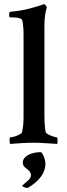

<svg xmlns="http://www.w3.org/2000/svg" viewBox="-20 -698 328 935"><path d="M30.3 2.9Q26.4 -1 26.4 -15.6Q26.4 -29.3 30.3 -29.3Q38.1 -29.3 50.8 -33.2Q63.5 -37.1 74.7 -43Q85.9 -48.8 86.9 -52.7Q90.8 -69.3 92.8 -87.9Q94.7 -106.4 94.7 -125V-531.2Q94.7 -568.4 88.9 -597.7Q85 -613.3 40 -613.3H30.3Q24.4 -613.3 24.4 -625Q24.4 -640.6 30.3 -640.6Q84 -645.5 127.4 -657.2Q170.9 -668.9 185.5 -674.8L192.4 -677.7H194.3Q198.2 -677.7 202.6 -671.9Q207 -666 208 -662.1Q196.3 -626 196.3 -570.3V-140.6Q196.3 -79.1 203.1 -52.7Q205.1 -48.8 215.8 -43Q226.6 -37.1 239.3 -33.2Q252 -29.3 256.8 -29.3Q259.8 -29.3 260.3 -15.6Q260.7 -2 258.8 2.9Q228.5 1 197.3 -1Q166 -2.9 145.5 -2.9Q115.2 -2.9 83.5 -1Q51.8 1 30.3 2.9ZM111.3 216.8Q104.5 216.8 96.2 212.9Q87.9 209 87.9 206.1Q98.6 196.3 114.7 182.6Q130.9 168.9 130.9 154.3Q130.9 138.7 111.3 125Q90.8 111.3 90.8 94.7Q90.8 72.3 115.7 57.6Q140.6 43 179.7 43Q188.5 50.8 194.8 67.9Q201.2 85 201.2 99.6Q201.2 165 116.2 216.8Z"/></svg>

Font: Crimson Text SemiBold
Style: Regular
Weight: 600
Designer: Sebastian Kosch
Foundry: Sebastian Kosch
Version: Version 1.100; ttfautohint (v1.8.4)